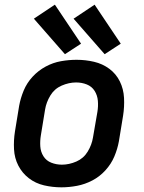

<svg xmlns="http://www.w3.org/2000/svg" viewBox="-20 -794 616 822"><path d="M243 8Q276 8 310 1.5Q344 -5 375.5 -21.5Q407 -38 431.5 -65Q456 -92 469.5 -124Q483 -156 489 -189L507 -299Q513 -337 511 -375Q509 -413 493 -445.5Q477 -478 448 -499.5Q419 -521 382.5 -529.5Q346 -538 308 -538Q275 -538 241 -532Q207 -526 175.5 -509Q144 -492 119.5 -465.5Q95 -439 81.5 -406.5Q68 -374 62 -341L44 -231Q38 -193 40 -155Q42 -117 58.5 -85Q75 -53 103.5 -31Q132 -9 168.5 -0.5Q205 8 243 8ZM245 -89Q221 -89 199.5 -97.5Q178 -106 166 -125Q154 -144 152.5 -167.5Q151 -191 155 -215L173 -325Q178 -356 195.5 -385Q213 -414 244 -427.5Q275 -441 306 -441Q330 -441 351.5 -432.5Q373 -424 385 -405Q397 -386 399 -362.5Q401 -339 397 -315L378 -205Q373 -174 355.5 -145Q338 -116 307 -102.5Q276 -89 245 -89ZM428 -562 497 -607 385 -774 295 -714ZM258 -562 327 -607 215 -774 125 -714Z"/></svg>

Font: Iosevka Sparkle Semibold
Style: Italic
Weight: 600
Italic angle: -9°
Designer: Belleve Invis
Foundry: Belleve Invis
Version: Version 4.5.0; ttfautohint (v1.8.3)